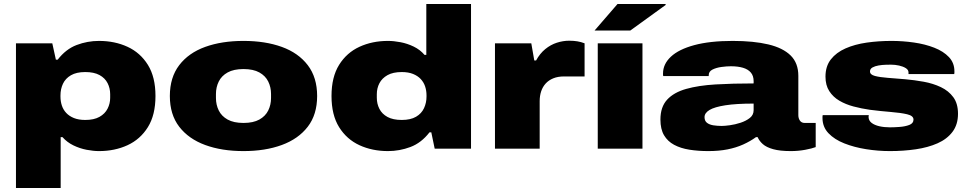

<svg xmlns="http://www.w3.org/2000/svg" viewBox="-20 -745 4854 962"><path d="M60 197V-528H242L260 -446H269Q310 -499 364 -519.5Q418 -540 476 -540Q555 -540 619 -510.5Q683 -481 721 -420Q759 -359 759 -264Q759 -169 721 -108Q683 -47 619 -17.5Q555 12 476 12Q448 12 414 5.5Q380 -1 348 -16.5Q316 -32 293 -58H284V197ZM407 -144Q451 -144 478.5 -159.5Q506 -175 519 -200.5Q532 -226 532 -255V-273Q532 -303 519 -328.5Q506 -354 478.5 -369Q451 -384 407 -384Q363 -384 335.5 -368Q308 -352 295.5 -325.5Q283 -299 283 -267V-261Q283 -237 290 -216Q297 -195 312 -179Q327 -163 350.5 -153.5Q374 -144 407 -144Z M1200 12Q1091 12 1008 -18.5Q925 -49 878 -110Q831 -171 831 -264Q831 -357 878 -418.5Q925 -480 1008 -510Q1091 -540 1200 -540Q1309 -540 1392 -510Q1475 -480 1522 -418.5Q1569 -357 1569 -264Q1569 -171 1522 -110Q1475 -49 1392 -18.5Q1309 12 1200 12ZM1200 -129Q1249 -129 1279.5 -146Q1310 -163 1324 -191.5Q1338 -220 1338 -254V-274Q1338 -308 1324 -336.5Q1310 -365 1279.5 -382Q1249 -399 1200 -399Q1151 -399 1120.5 -382Q1090 -365 1076 -336.5Q1062 -308 1062 -274V-254Q1062 -220 1076 -191.5Q1090 -163 1120.5 -146Q1151 -129 1200 -129Z M1924 12Q1845 12 1781 -17.5Q1717 -47 1679 -108Q1641 -169 1641 -264Q1641 -359 1679 -420Q1717 -481 1781 -510.5Q1845 -540 1924 -540Q1953 -540 1987 -533.5Q2021 -527 2053 -511.5Q2085 -496 2107 -470H2116V-725H2340V0H2158L2141 -82H2132Q2091 -29 2036.5 -8.5Q1982 12 1924 12ZM1993 -144Q2037 -144 2064.5 -160Q2092 -176 2104.5 -203Q2117 -230 2117 -261V-267Q2117 -291 2110 -312Q2103 -333 2088 -349Q2073 -365 2049.5 -374.5Q2026 -384 1993 -384Q1949 -384 1921.5 -368.5Q1894 -353 1881 -328Q1868 -303 1868 -273V-255Q1868 -225 1881 -199.5Q1894 -174 1921.5 -159Q1949 -144 1993 -144Z M2460 0V-528H2642L2657 -442H2666Q2685 -477 2712 -499Q2739 -521 2770 -531Q2801 -541 2832 -541Q2854 -541 2872.5 -538Q2891 -535 2909 -528V-362H2806Q2775 -362 2752 -352.5Q2729 -343 2714 -326.5Q2699 -310 2691.5 -287.5Q2684 -265 2684 -238V0Z M2975 0V-528H3199V0ZM2959 -592 3074 -725H3315V-720L3138 -592Z M3529 12Q3478 12 3434 5Q3390 -2 3357.5 -19.5Q3325 -37 3307 -67.5Q3289 -98 3289 -146Q3289 -209 3322.5 -245.5Q3356 -282 3418 -299.5Q3480 -317 3565.5 -322Q3651 -327 3756 -327V-338Q3756 -365 3742 -381.5Q3728 -398 3702.5 -405.5Q3677 -413 3642 -413Q3621 -413 3595 -409.5Q3569 -406 3550 -396.5Q3531 -387 3531 -368V-364H3303Q3302 -368 3302 -370.5Q3302 -373 3302 -377Q3302 -424 3341.5 -461Q3381 -498 3459 -519Q3537 -540 3651 -540Q3756 -540 3829.5 -522.5Q3903 -505 3941.5 -467Q3980 -429 3980 -365V-168Q3980 -152 3988 -140.5Q3996 -129 4012 -129H4067V-8Q4049 -1 4014.5 5.5Q3980 12 3942 12Q3888 12 3854 2.5Q3820 -7 3802 -23Q3784 -39 3776 -58H3768Q3739 -37 3703.5 -21Q3668 -5 3625 3.5Q3582 12 3529 12ZM3596 -114Q3611 -114 3637 -117.5Q3663 -121 3690.5 -130Q3718 -139 3737 -154Q3756 -169 3756 -193V-226Q3669 -226 3614.5 -217.5Q3560 -209 3535 -194Q3510 -179 3510 -158Q3510 -139 3522.5 -129.5Q3535 -120 3555 -117Q3575 -114 3596 -114Z M4439 12Q4379 12 4319.5 2.5Q4260 -7 4210.5 -26.5Q4161 -46 4131 -77.5Q4101 -109 4101 -154Q4101 -157 4101 -160.5Q4101 -164 4102 -168H4333Q4332 -164 4332 -161.5Q4332 -159 4332 -157Q4333 -140 4347.5 -129Q4362 -118 4386 -112.5Q4410 -107 4439 -107Q4459 -107 4487 -109Q4515 -111 4536 -119Q4557 -127 4557 -146Q4557 -165 4525 -172.5Q4493 -180 4443 -184Q4393 -188 4338 -195Q4296 -201 4256.5 -211.5Q4217 -222 4185.5 -240.5Q4154 -259 4135 -288.5Q4116 -318 4116 -361Q4116 -413 4143 -447.5Q4170 -482 4216.5 -502.5Q4263 -523 4322.5 -531.5Q4382 -540 4447 -540Q4503 -540 4559 -532Q4615 -524 4661 -506Q4707 -488 4734.5 -459Q4762 -430 4762 -388Q4762 -385 4762 -380.5Q4762 -376 4761 -374H4532V-382Q4532 -395 4518.5 -403.5Q4505 -412 4485 -416.5Q4465 -421 4444 -421Q4435 -421 4417.5 -420.5Q4400 -420 4382 -417Q4364 -414 4351.5 -407Q4339 -400 4339 -387Q4339 -371 4363.5 -364.5Q4388 -358 4428 -355Q4468 -352 4515 -348Q4561 -344 4608 -335.5Q4655 -327 4694 -308.5Q4733 -290 4756.5 -258Q4780 -226 4780 -175Q4780 -121 4752.5 -84.5Q4725 -48 4677.5 -27Q4630 -6 4568.5 3Q4507 12 4439 12Z"/></svg>

Font: Archivo SemiBold Expanded Black
Style: Regular
Weight: 900
Width: 7
Version: Version 2.001